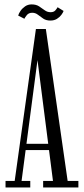

<svg xmlns="http://www.w3.org/2000/svg" viewBox="-20 -830 370 850"><path d="M4.5 0V-29H45L139 -701.5H183L279.5 -29H327V0H171V-29H214.5L146 -564L75.5 -29H114V0ZM82.5 -165.5V-193.5H208.5V-165.5ZM203 -739Q184 -739 171.2 -747.8Q158.5 -756.5 147.5 -765Q136.5 -773.5 123 -773.5Q107 -773.5 98.8 -763.2Q90.5 -753 88 -747L60.5 -761Q63 -770.5 70.8 -781.8Q78.5 -793 91 -801.8Q103.5 -810.5 120 -810.5Q140 -810.5 153.2 -801.8Q166.5 -793 178 -784.5Q189.5 -776 204 -776Q218 -776 225 -784Q232 -792 235 -798L261.5 -781.5Q259 -774 251.5 -764Q244 -754 232 -746.5Q220 -739 203 -739Z"/></svg>

Font: Imbue 24pt Light
Style: Regular
Weight: 300
Designer: Tyler Finck
Foundry: Etcetera Type Company
Version: Version 1.102